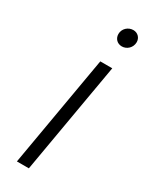

<svg xmlns="http://www.w3.org/2000/svg" viewBox="-186 -737 610 778"><g transform="rotate(30 119.5 -348.5)"><path d="M47 0H103L193 -520H137ZM182 -616C205 -616 226 -635 226 -661C226 -681 211 -697 190 -697C166 -697 145 -678 145 -653C145 -632 160 -616 182 -616Z"/></g></svg>

Font: Fixel Display 20240404 Light
Style: Italic
Weight: 300
Italic angle: -10°
Designer: AlfaBravo + MacPaw
Foundry: Kyrylo Tkachov, Marchela Mozhyna, Serhii Makarenko, Maria Weinstein, Zakhar Kryvoshyya
Version: Version 1.211;Glyphs 3.2 (3225)